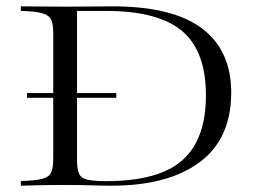

<svg xmlns="http://www.w3.org/2000/svg" viewBox="-20 -591 811 611"><path d="M46.4 0V-15.1Q92.8 -16.1 114.7 -22Q136.7 -27.8 143.1 -42.7Q149.4 -57.6 149.4 -84.5V-279.8H65.9V-294.9H149.4V-486.8Q149.4 -513.2 143.1 -527.8Q136.7 -542.5 114.7 -548.8Q92.8 -555.2 46.4 -556.2V-570.8Q71.8 -570.8 106.9 -570.3Q142.1 -569.8 189.9 -569.8Q233.4 -569.8 273.4 -570.3Q313.5 -570.8 338.4 -570.8Q529.3 -570.8 622.6 -500.7Q715.8 -430.7 715.8 -296.4Q715.8 -149.4 615.2 -74.7Q514.6 0 334 0Q308.6 0 273.4 -1.2Q238.3 -2.4 191.9 -2.4Q142.6 -2.4 101.1 -1.5Q59.6 -0.5 46.4 0ZM317.4 -14.6Q485.4 -14.6 560.3 -81.1Q635.3 -147.5 635.3 -287.6Q635.3 -428.7 559.3 -492.4Q483.4 -556.2 318.4 -556.2H225.1V-294.9H350.1V-279.8H225.1V-82.5Q225.1 -52.7 231.7 -38.3Q238.3 -23.9 258.1 -19.3Q277.8 -14.6 317.4 -14.6Z"/></svg>

Font: Bacasime Antique
Style: Regular
Weight: 400
Designer: The DocRepair Project, Claus Eggers Sørensen
Foundry: Google
Version: Version 2.000